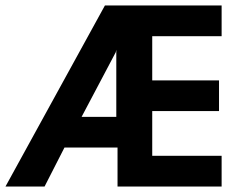

<svg xmlns="http://www.w3.org/2000/svg" viewBox="-20 -680 872 700"><path d="M788 0H408.5V-142H215L142.5 0H0L362.5 -660H788V-548H535V-387H778.5V-275H535V-112H788ZM404 -254V-498.5L402 -489.5L277.5 -254Z"/></svg>

Font: Lucymar Sans SemiBold
Style: Regular
Weight: 600
Foundry: The League of Moveable Type (original font) / Main changes by Cristiano Sobral with portions from Mirco Monsees
Version: Version 2.001;August 30, 2020;FontCreator 13.0.0.2681 64-bit